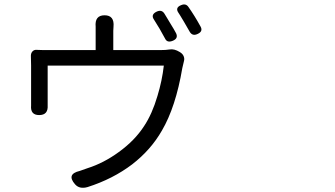

<svg xmlns="http://www.w3.org/2000/svg" viewBox="-20 -831 1540 883"><path d="M325.2 16.6Q284.2 -30.3 346.7 -44.9Q368.2 -51.8 382.8 -57.6Q457 -81.1 526.4 -131.8Q599.6 -184.6 642.6 -251Q679.7 -306.6 704.1 -389.6Q725.6 -460 733.4 -529.3H465.8H199.2V-358.4Q199.2 -352.5 199.2 -346.7Q202.1 -301.8 160.2 -301.8Q119.1 -301.8 123 -345.7Q123 -354.5 123 -363.3V-530.3Q123 -555.7 122.1 -570.8Q121.1 -585.9 129.4 -594.7Q137.7 -603.5 151.4 -601.6Q168.9 -600.6 208 -600.6H419.9V-689.5Q419.9 -699.2 419.9 -708Q415 -760.7 460.9 -760.7Q506.8 -760.7 502 -708Q501 -701.2 501 -689.5V-600.6H714.8Q744.1 -600.6 759.8 -603.5Q781.2 -607.4 806.6 -591.8L809.6 -589.8Q820.3 -583 824.7 -572.3Q829.1 -561.5 826.2 -550.8Q822.3 -535.2 818.4 -517.6Q788.1 -338.9 724.6 -230.5Q673.8 -141.6 587.9 -75.2Q499 -7.8 382.8 29.3Q345.7 40 325.2 16.6ZM739.3 -653.3Q713.9 -701.2 688.5 -740.2Q671.9 -763.7 700.2 -777.3Q722.7 -788.1 735.4 -769.5Q739.3 -763.7 746.1 -752Q757.8 -732.4 763.7 -722.7Q780.3 -696.3 790 -677.7Q800.8 -654.3 774.9 -643.6Q749 -632.8 739.3 -653.3ZM851.6 -686.5Q843.8 -701.2 826.2 -730.5Q820.3 -740.2 808.6 -759.8Q803.7 -766.6 801.8 -770.5Q783.2 -795.9 813.5 -807.6Q835 -816.4 846.7 -798.8Q875 -758.8 902.3 -709Q915 -686.5 888.7 -674.8Q864.3 -663.1 851.6 -686.5Z"/></svg>

Font: Bpmf GenSen Rounded R
Style: R
Weight: 400
Foundry: But Ko
Version: Version 1.320